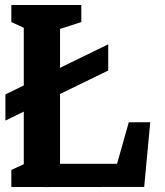

<svg xmlns="http://www.w3.org/2000/svg" viewBox="-20 -750 660 770"><path d="M1.7 -371.4 414 -572.2V-467.2L1.7 -266.4ZM25.5 -68.5 108.2 -106.6 75.4 -50.4V-678.4L108.2 -623.4L25.5 -661.5V-730H306.1V-661.5L188 -623.4L220.8 -678.4V0H25.5ZM157.2 -93.2H482.3L443.2 -71.2L496.5 -259.6H582.5L558.3 -0.4L157.8 0.1Z"/></svg>

Font: Monaspace Xenon Var
Style: Regular
Weight: 400
Designer: Riley Cran and the Lettermatic Team
Version: Version 1.000 (Monaspace Xenon Var)